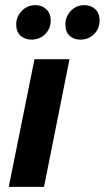

<svg xmlns="http://www.w3.org/2000/svg" viewBox="-20 -726 407 746"><path d="M114 -496H250L151 0H14ZM102 -572Q77 -572 60 -587Q43 -602 43 -631Q43 -661 64.5 -683.5Q86 -706 118 -706Q143 -706 160 -690Q177 -674 177 -646Q177 -615 155.5 -593.5Q134 -572 102 -572ZM292 -572Q267 -572 250.5 -587Q234 -602 234 -631Q234 -661 255 -683.5Q276 -706 308 -706Q334 -706 350.5 -690Q367 -674 367 -646Q367 -615 345.5 -593.5Q324 -572 292 -572Z"/></svg>

Font: mr_Source Sans Pro
Style: Bold Italic
Weight: 700
Italic angle: -11°
Designer: Paul D. Hunt
Foundry: Adobe Systems Incorporated
Version: Version 1.036;July 10, 2024;FontCreator 11.5.0.2430 64-bit